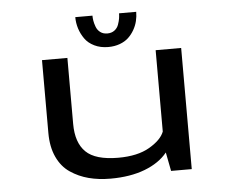

<svg xmlns="http://www.w3.org/2000/svg" viewBox="-50 -723 949 791"><g transform="rotate(-5 425.0 -328.0)"><path d="M541 -665.5Q541 -646.5 536.5 -627.8Q532 -609 522 -591.5Q512 -574 497.8 -560.5Q483.5 -547 461.8 -539Q440 -531 414 -531Q382 -531 356.8 -543.2Q331.5 -555.5 317.5 -575.5Q303.5 -595.5 296.2 -618.5Q289 -641.5 289 -665.5H360Q360 -655.5 361.8 -644.5Q363.5 -633.5 368.8 -619.2Q374 -605 385.8 -596Q397.5 -587 415 -587Q432.5 -587 444.5 -596Q456.5 -605 461.5 -619.2Q466.5 -633.5 468.2 -644.2Q470 -655 470 -665.5ZM376.5 10Q327 10 286 -0.8Q245 -11.5 210.5 -34.8Q176 -58 156.5 -100Q137 -142 137 -199.5V-501H242V-228Q242 -150.5 281.5 -111.8Q321 -73 415.5 -73Q495.5 -73 544.8 -101.8Q594 -130.5 607 -164.5V-501H712.5V0H627L612 -77.5Q579 -36.5 518.5 -13.2Q458 10 376.5 10Z"/></g></svg>

Font: League Mono Wide
Style: Regular
Weight: 400
Width: 8
Designer: Tyler Finck
Foundry: The League of Moveable Type / Tyler Finck
Version: Version 2.210